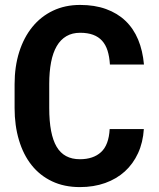

<svg xmlns="http://www.w3.org/2000/svg" viewBox="-20 -741 640 771"><path d="M557.6 -222.7Q554.2 -168.9 534.4 -126Q514.6 -83 481.4 -52.7Q448.2 -22.5 402.3 -6.1Q356.4 10.3 300.8 10.3Q237.8 10.3 189 -12.9Q140.1 -36.1 106.9 -77.9Q73.7 -119.6 56.2 -178.2Q38.6 -236.8 38.6 -307.1V-402.8Q38.6 -473.6 57.1 -532.2Q75.7 -590.8 109.9 -632.8Q144 -674.8 192.6 -698Q241.2 -721.2 301.8 -721.2Q360.4 -721.2 406 -704.6Q451.7 -688 483.9 -657.2Q516.1 -626.5 534.7 -582Q553.2 -537.6 558.1 -481.9H421.4Q419.4 -513.7 411.9 -537.6Q404.3 -561.5 389.9 -577.4Q375.5 -593.3 353.8 -601.3Q332 -609.4 301.8 -609.4Q270 -609.4 246.6 -595.7Q223.1 -582 207.8 -555.7Q192.4 -529.3 185.1 -491Q177.7 -452.6 177.7 -403.8V-307.1Q177.7 -202.1 207.3 -151.9Q236.8 -101.6 300.8 -101.6Q354.5 -101.6 385.7 -130.1Q417 -158.7 420.4 -222.7Z"/></svg>

Font: TypoPRO Roboto Mono
Style: Bold
Weight: 700
Designer: Google
Version: Version 2.000986; 2015; ttfautohint (v1.3)